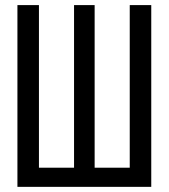

<svg xmlns="http://www.w3.org/2000/svg" viewBox="-20 -726 655 746"><path d="M567.7 -706.2V0H47.7V-706.2H131.3V-74.4H267.7V-706.2H347.7V-74.4H484.1V-706.2Z"/></svg>

Font: FiraCode Nerd Font
Style: Regular
Weight: 400
Designer: Carrois Corporate, Edenspiekermann AG, Nikita Prokopov
Foundry: Carrois Corporate, Edenspiekermann AG, Nikita Prokopov
Version: Version 6.002;Nerd Fonts 2.2.2